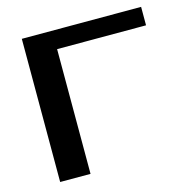

<svg xmlns="http://www.w3.org/2000/svg" viewBox="-99 -757 848 855"><g transform="rotate(-15 325.0 -330.0)"><path d="M75 0V-660H625V-575H215V0Z"/></g></svg>

Font: Xolonium
Style: Regular
Weight: 400
Designer: Severin Meyer
Version: Version 4.2